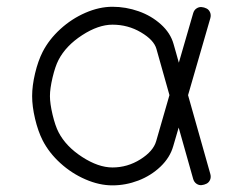

<svg xmlns="http://www.w3.org/2000/svg" viewBox="-20 -559 732 579"><path d="M319.1 -54Q364.3 -54 403.2 -78.4Q442.1 -102.8 450.9 -133.1L491 -272.2L451.7 -411.6Q444.1 -438.5 405 -461.5Q366 -484.6 319.1 -484.6Q276.6 -484.6 227.7 -452.9Q178.7 -421.1 156.5 -378.2Q146.5 -358.9 138.5 -325.3Q130.6 -291.7 130.6 -269.3Q130.6 -246.8 138.5 -213.3Q146.5 -179.7 156.5 -160.4Q178.7 -117.4 227.7 -85.7Q276.6 -54 319.1 -54ZM562.5 -519Q565.2 -528.6 572.4 -533.4Q579.6 -538.3 587.6 -537.7Q595.7 -537.1 602.9 -533.4Q610.1 -529.8 613.5 -521.7Q616.9 -513.7 614.3 -504.2L547.1 -272L614.3 -34.2Q616.9 -24.7 613.5 -16.7Q610.1 -8.8 602.9 -5.1Q595.7 -1.5 587.6 -0.7Q579.6 0 572.4 -5Q565.2 -10 562.5 -19.5L518.8 -174.3L502.4 -118.2Q492.7 -84 464.1 -56.6Q435.5 -29.3 397.3 -14.6Q359.1 0 319.1 0Q279.3 0 237.7 -18.1Q196 -36.1 162 -67.1Q127.9 -98.1 108.6 -135.7Q94.7 -163.1 85.8 -200.6Q76.9 -238 76.9 -269.3Q76.9 -300.5 85.8 -337.9Q94.7 -375.2 108.6 -402.6Q127.9 -440.2 162 -471.3Q196 -502.4 237.7 -520.5Q279.3 -538.6 319.1 -538.6Q359.6 -538.6 398.1 -525Q436.5 -511.5 465.3 -485.5Q494.1 -459.5 503.4 -426.3Q506.1 -417 511.4 -398.2Q516.6 -379.4 519.3 -369.9Z"/></svg>

Font: Tecnico
Style: Fino
Weight: 400
Version: Version 1.3